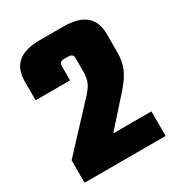

<svg xmlns="http://www.w3.org/2000/svg" viewBox="-156 -744 782 845"><g transform="rotate(-30 234.5 -321.0)"><path d="M198 -495V-422H23V-518Q23 -642 170 -642H291Q440 -642 440 -518V-426Q440 -376 423.5 -340.5Q407 -305 370 -264L246 -125H440V0H28V-114L218 -318Q248 -349 258 -371.5Q268 -394 268 -427V-495Q268 -517 243 -517H223Q198 -517 198 -495Z"/></g></svg>

Font: Teko
Style: Bold
Weight: 700
Designer: Manushi Parikh, Jonny Pinhorn
Foundry: Indian Type Foundry
Version: Version 1.106;PS 1.0;hotconv 1.0.78;makeotf.lib2.5.61930; tt